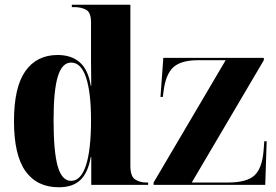

<svg xmlns="http://www.w3.org/2000/svg" viewBox="-20 -780 1163 810"><path d="M228 10Q136 10 87.5 -58Q39 -126 39 -269Q39 -412 87 -480Q135 -548 223 -548Q281 -548 316.5 -517Q352 -486 363 -418H365Q364 -472 364 -516.5Q364 -561 364 -590V-686Q364 -728 343 -739Q322 -750 294 -750H283V-760H530V-81Q530 -36 550 -23Q570 -10 597 -10H605V0H365V-118H363Q352 -53 320 -21.5Q288 10 228 10ZM280 -17Q321 -17 342.5 -82Q364 -147 364 -273Q364 -390 343 -453Q322 -516 280 -516Q242 -516 224 -457.5Q206 -399 206 -273Q206 -140 223.5 -78.5Q241 -17 280 -17ZM628 0V-10L932 -526H816Q744 -526 711.5 -496.5Q679 -467 670 -395L667 -371H657L669 -536H1093V-526L789 -10H942Q1021 -10 1053.5 -40Q1086 -70 1092 -145L1095 -184H1105L1099 0Z"/></svg>

Font: Noto Serif Display SemiCondensed ExtraBold
Style: Regular
Weight: 800
Width: 4
Designer: Monotype Design Team
Foundry: Monotype Imaging Inc.
Version: Version 2.009